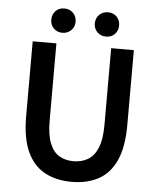

<svg xmlns="http://www.w3.org/2000/svg" viewBox="-57 -876 769 936"><g transform="rotate(5 327.5 -407.5)"><path d="M328 12Q253 12 197 -18Q141 -48 110.5 -114Q80 -180 80 -287V-654H196V-278Q196 -207 212.5 -165.5Q229 -124 259 -106.5Q289 -89 328 -89Q368 -89 398.5 -106.5Q429 -124 446.5 -165.5Q464 -207 464 -278V-654H575V-287Q575 -180 545 -114Q515 -48 459.5 -18Q404 12 328 12ZM220 -708Q194 -708 177.5 -725Q161 -742 161 -767Q161 -793 177.5 -810Q194 -827 220 -827Q246 -827 263 -810Q280 -793 280 -767Q280 -742 263 -725Q246 -708 220 -708ZM434 -708Q408 -708 391 -725Q374 -742 374 -767Q374 -793 391 -810Q408 -827 434 -827Q460 -827 476.5 -810Q493 -793 493 -767Q493 -742 476.5 -725Q460 -708 434 -708Z"/></g></svg>

Font: Source Sans Pro SemiBold
Style: Regular
Weight: 600
Designer: Paul D. Hunt
Foundry: Adobe Systems Incorporated
Version: Version 2.045;hotconv 1.0.109;makeotfexe 2.5.65596